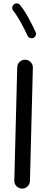

<svg xmlns="http://www.w3.org/2000/svg" viewBox="-20 -1061 272 1127"><path d="M108.9 45.9Q89.8 45.4 76.7 31.7Q63.5 18.1 64 -1L81.1 -665.5Q81.5 -684.6 95.2 -697.8Q108.9 -710.9 127.9 -710.4Q147 -710 160.2 -696.3Q173.3 -682.6 172.9 -663.6L155.8 1Q155.3 20 141.6 33.2Q127.9 46.4 108.9 45.9ZM62 -1035.6Q70.3 -1042.5 81.1 -1041Q91.8 -1039.6 98.1 -1031.2Q122.1 -1001.5 146.7 -956.8Q171.4 -912.1 189 -873Q193.4 -863.8 189.5 -853.3Q185.5 -842.8 175.8 -838.4Q166.5 -834.5 156 -838.4Q145.5 -842.3 141.6 -851.6Q125 -888.2 101.1 -931.2Q77.1 -974.1 57.1 -999Q50.8 -1007.3 52.2 -1018.3Q53.7 -1029.3 62 -1035.6Z"/></svg>

Font: Mikhak Medium
Style: Regular
Weight: 500
Designer: Amin Abedi
Version: Version 3.3